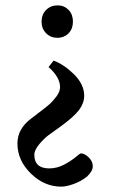

<svg xmlns="http://www.w3.org/2000/svg" viewBox="-20 -470 422 716"><path d="M195 -450Q219 -450 236 -433Q252 -416 252 -389Q252 -363 236 -346Q219 -329 194 -329Q169 -329 152 -346Q135 -363 135 -389Q135 -416 152 -433Q169 -450 195 -450ZM161 -220 180 -244Q218 -230 256 -193Q294 -155 294 -113Q294 -86 275 -60Q255 -34 207 1Q175 24 161 34Q146 45 127 67Q108 90 108 107Q108 158 164 158Q192 158 219 144Q245 130 262 116Q278 102 282 102Q295 102 311 117Q326 132 326 150Q326 168 305 188Q283 206 255 216Q227 226 209 226H208Q145 226 95 177Q45 128 45 65Q45 11 95 -27Q101 -32 125 -50Q148 -67 163 -80Q177 -92 191 -111Q204 -129 204 -145Q204 -182 161 -220Z"/></svg>

Font: Shafarik
Style: Regular
Weight: 400
Version: Version 1.001; ttfautohint (v1.8.4.7-5d5b)